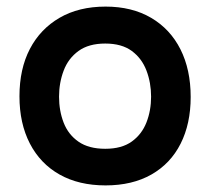

<svg xmlns="http://www.w3.org/2000/svg" viewBox="-20 -555 637 582"><path d="M300 7Q219 7 160.5 -26Q102 -59 70.5 -120Q39 -181 39 -263Q39 -346 70.5 -406.5Q102 -467 160.5 -501Q219 -535 300 -535Q380 -535 438 -501Q496 -467 527 -405.5Q558 -344 558 -261Q558 -180 527.5 -119.5Q497 -59 439 -26Q381 7 300 7ZM299 -104Q349 -104 379.5 -126Q410 -148 424 -184Q438 -220 438 -262Q438 -304 424 -341Q410 -378 379.5 -400.5Q349 -423 299 -423Q249 -423 218 -400.5Q187 -378 173 -341Q159 -304 159 -262Q159 -219 173 -183Q187 -147 218 -125.5Q249 -104 299 -104Z"/></svg>

Font: Onest SemiBold
Style: Regular
Weight: 600
Designer: Dmitri Voloshin, Andrey Kudryavtsev
Foundry: Dmitri Voloshin, Andrey Kudryavtsev
Version: Version 1.000;gftools[0.9.33]